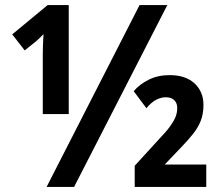

<svg xmlns="http://www.w3.org/2000/svg" viewBox="-20 -734 868 754"><path d="M163 0 528 -714H637L271 0ZM148 -498Q148 -509 148 -522Q148 -535 148.5 -548.5Q149 -562 149.5 -575.5Q150 -589 151 -600Q144 -593 136.5 -585.5Q129 -578 123 -573L77 -536L28 -599L167 -714H250V-286H148ZM509 0V-83L604 -187Q632 -216 647 -236.5Q662 -257 669 -274Q676 -291 676 -310Q676 -329 664.5 -340.5Q653 -352 631 -352Q612 -352 593 -342Q574 -332 555 -309L505 -376Q528 -403 564 -421Q600 -439 646 -439Q709 -439 744 -406.5Q779 -374 779 -322Q779 -287 768.5 -260Q758 -233 738 -208Q718 -183 691 -155L627 -88H790V0Z"/></svg>

Font: Noto Sans Condensed
Style: Regular
Weight: 400
Width: 3
Version: Version 2.013